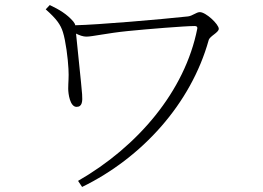

<svg xmlns="http://www.w3.org/2000/svg" viewBox="-20 -720 1040 760"><path d="M177 -700 161 -683C204 -645 220 -622 229 -593C240 -559 249 -488 251 -447C253 -412 250 -396 250 -369C250 -349 257 -297 283 -297C306 -297 307 -319 305 -347C302 -388 286 -533 281 -587C295 -580 309 -575 322 -575C345 -575 405 -589 485 -597C565 -605 712 -617 751 -617C759 -617 762 -613 761 -607C712 -358 524 -139 289 -4L305 20C543 -96 736 -310 806 -561C810 -577 846 -591 846 -606C846 -624 795 -672 771 -672C757 -672 742 -657 724 -655C613 -643 368 -622 278 -620C277 -625 274 -630 270 -635C245 -664 215 -682 177 -700Z"/></svg>

Font: Noto Serif CJK SC ExtraLight
Style: Regular
Weight: 200
Designer: Ryoko NISHIZUKA 西塚涼子 (kana & ideographs); Frank Grießhammer (Latin, Greek & Cyrillic); Wenlong ZHANG 张文龙 (bopomofo); San
Foundry: Adobe
Version: Version 2.001;hotconv 1.1.0;makeotfexe 2.6.0